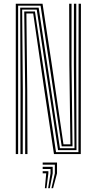

<svg xmlns="http://www.w3.org/2000/svg" viewBox="-20 -820 515 1022"><path d="M64 0V-800H206.5L256.5 -471L317.8 -51.8H354.8L349.2 -473.2L348.2 -800H360.8V-473.2L366 -41.2H308.5L196 -789.8H76.5V0ZM88.8 0 89.2 -341.2 87.5 -779.2H185.8L299 -31H376.5L373.2 -473.2L373.5 -800H386L385.8 -473.2L387.2 -20.8H289L175.5 -769H98L101.5 -341.2L101 0ZM114 0V-341.2L109 -758.8H166L278.2 -10.2H397.5L398.5 -800H410.8L410 0H267.2L215.5 -344.5L156.8 -748.2H120.5L125 -341.2L126.2 0ZM253.8 181.8 272 102.8V56.5H207.2V45H283.5V102.8L262.5 181.8ZM218.8 181.8 226 102.8H207.2V91.2H237.5V102.8L227.5 181.8ZM236.2 181.8 249 102.8V79.5H207.2V68H260.5V102.8L245 181.8Z"/></svg>

Font: Big Shoulders Inline Text Thin Light
Style: Regular
Weight: 300
Version: Version 2.002